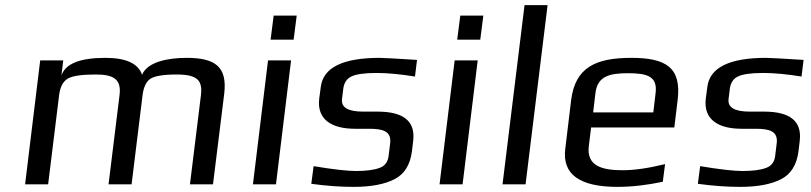

<svg xmlns="http://www.w3.org/2000/svg" viewBox="-20 -720 3169 750"><path d="M709 -494C638 -494 556 -479 535 -428C520 -472 472 -494 392 -494C292 -494 235 -471 220 -425L227 -484H137L78 0H168L211 -349C215 -380 226 -402 245 -413C264 -424 300 -429 354 -429C420 -429 455 -413 447 -349L404 0H494L537 -349C541 -380 551 -401 567 -412C583 -423 618 -429 671 -429C693 -429 712 -427 726 -423C760 -413 770 -390 765 -349L722 0H812L856 -355C868 -459 821 -494 709 -494Z M1127 -565 1139 -659H1049L1037 -565ZM1058 0 1117 -484H1027L968 0Z M1367 -217H1422C1475 -217 1510 -208 1504 -160L1498 -111C1495 -87 1483 -71 1462 -64C1441 -56 1410 -52 1370 -52C1338 -52 1283 -58 1205 -71L1196 -2C1254 6 1309 10 1361 10C1429 10 1482 0 1521 -20C1560 -40 1582 -76 1589 -128L1594 -170C1603 -246 1557 -284 1455 -284H1399C1340 -284 1312 -300 1316 -333L1321 -374C1324 -396 1334 -412 1352 -421C1370 -430 1403 -435 1451 -435C1495 -435 1545 -430 1601 -421L1609 -486C1527 -491 1479 -494 1463 -494C1319 -494 1242 -456 1233 -380L1227 -335C1217 -252 1277 -217 1367 -217Z M1856 -565 1868 -659H1778L1766 -565ZM1787 0 1846 -484H1756L1697 0Z M2033 0 2119 -700H2029L1943 0Z M2446 -494C2309 -494 2227 -458 2211 -329L2188 -138C2176 -39 2244 10 2392 10C2448 10 2508 3 2569 -10L2578 -79C2513 -63 2458 -55 2412 -55C2329 -55 2271 -73 2280 -149L2289 -222H2614L2627 -329C2643 -458 2579 -494 2446 -494ZM2433 -434C2506 -434 2549 -423 2541 -357L2532 -281H2297L2306 -357C2314 -423 2362 -434 2433 -434Z M2877 -217H2932C2985 -217 3020 -208 3014 -160L3008 -111C3005 -87 2993 -71 2972 -64C2951 -56 2920 -52 2880 -52C2848 -52 2793 -58 2715 -71L2706 -2C2764 6 2819 10 2871 10C2939 10 2992 0 3031 -20C3070 -40 3092 -76 3099 -128L3104 -170C3113 -246 3067 -284 2965 -284H2909C2850 -284 2822 -300 2826 -333L2831 -374C2834 -396 2844 -412 2862 -421C2880 -430 2913 -435 2961 -435C3005 -435 3055 -430 3111 -421L3119 -486C3037 -491 2989 -494 2973 -494C2829 -494 2752 -456 2743 -380L2737 -335C2727 -252 2787 -217 2877 -217Z"/></svg>

Font: Gamestation Text
Style: Italic
Weight: 400
Designer: Jonas Hecksher
Foundry: Jonas Hecksher, Playtypeª, e-types AS
Version: Version 1.003